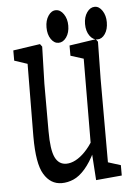

<svg xmlns="http://www.w3.org/2000/svg" viewBox="-52 -762 552 802"><g transform="rotate(-5 223.5 -361.0)"><path d="M174.8 0Q127.4 0 100.1 -45.9Q73.2 -89.8 73.2 -203.1Q73.2 -206.5 73.2 -210L75.7 -526.9L91.8 -503.4L21 -526.9V-569.8L134.3 -586.4L142.6 -575.2L138.2 -419.9V-220.7Q138.2 -142.6 153.6 -110.8Q168.9 -79.1 200.7 -79.1Q219.7 -79.1 239.7 -89.6Q259.8 -100.1 279.5 -120.4Q299.3 -140.6 317.4 -170.9L329.1 -119.1H317.4Q296.4 -75.7 272.5 -48.3Q248.5 -21 224.1 -10.5Q199.7 0 174.8 0ZM318.4 0 309.1 -140.6V-143.6L311 -509.8L256.8 -526.9V-569.8L368.2 -586.4L376.5 -575.2L374 -419.9V-69.8L426.8 -53.2V-9.8ZM212.4 -585Q193.8 -585 180.7 -604.2Q167.5 -623.5 167.5 -653.3Q167.5 -682.6 180.7 -702.1Q193.8 -721.7 212.4 -721.7Q231.4 -721.7 245.1 -701.7Q258.8 -681.6 258.8 -653.3Q258.8 -623.5 245.1 -604.2Q231.4 -585 212.4 -585ZM375.5 -585Q356.4 -585 342.8 -604.2Q329.1 -623.5 329.1 -653.3Q329.1 -682.6 342.8 -702.1Q356.4 -721.7 375.5 -721.7Q394 -721.7 407.2 -701.7Q420.4 -681.6 420.4 -653.3Q420.4 -623.5 407.2 -604.2Q394 -585 375.5 -585Z"/></g></svg>

Font: Scarab Serif
Style: Regular
Weight: 400
Designer: John Roberts
Foundry: Scarab
Version: 1.0